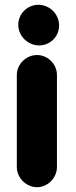

<svg xmlns="http://www.w3.org/2000/svg" viewBox="-20 -762 315 799"><path d="M50 -450V-67C50 -22 89 17 134 17C179 17 217 -22 217 -67V-450C217 -495 179 -533 134 -533C89 -533 50 -495 50 -450ZM56 -659C56 -612 96 -573 143 -573C189 -573 226 -610 226 -656C226 -703 187 -742 140 -742C94 -742 56 -705 56 -659Z"/></svg>

Font: Blanket
Style: Blk
Weight: 900
Foundry: Cannot Into Space Fonts
Version: Version 0.9